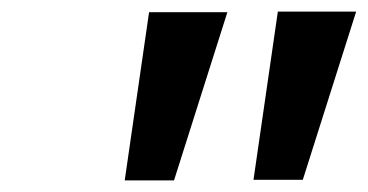

<svg xmlns="http://www.w3.org/2000/svg" viewBox="-20 -743 634 331"><path d="M594 -723H459L417 -433H502ZM372 -722H237L195 -432H280Z"/></svg>

Font: Perun SemiBold Italic
Style: Regular
Weight: 400
Italic angle: -12°
Foundry: Copyright (c) Stefan Peev, Context Ltd, 2016
Version: Version 1.026